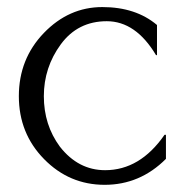

<svg xmlns="http://www.w3.org/2000/svg" viewBox="-20 -516 539 543"><path d="M421.3 -360Q364 -456 282 -456Q200 -456 152 -390.7Q104 -325.3 104 -244Q104 -162.7 149.3 -101.3Q201.3 -34.7 277.3 -34.7Q376 -34.7 445.3 -134.7H449.3V-66.7Q376 6.7 276 6.7Q176 6.7 104.7 -66Q33.3 -138.7 33.3 -244Q33.3 -349.3 104 -422.7Q174.7 -496 269.3 -496Q364 -496 424 -445.3V-360Z"/></svg>

Font: Tenali Ramakrishna
Style: Regular
Weight: 400
Designer: Appaji Ambarisha Darbha
Foundry: Andhrapradesh Society for Knowledge Networks
Version: Version 1.0.5; ttfautohint (v1.2.25-373a) -l 7 -r 28 -G 50 -